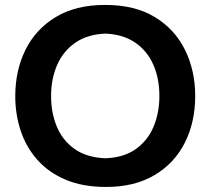

<svg xmlns="http://www.w3.org/2000/svg" viewBox="-20 -747 855 780"><path d="M411 12.5Q316 12.5 246.5 -17Q177 -46.5 131.5 -98Q86 -149.5 64 -216Q42 -282.5 42 -356.5Q42 -460 83.2 -544Q124.5 -628 206 -677.5Q287.5 -727 407 -727Q528.5 -727 609.8 -677.2Q691 -627.5 732 -543.5Q773 -459.5 773 -357Q773 -251 731 -167.5Q689 -84 608 -35.8Q527 12.5 411 12.5ZM408.5 -104Q484 -107 532.5 -142Q581 -177 604.2 -233.2Q627.5 -289.5 627.5 -357Q627.5 -429 602.5 -485Q577.5 -541 528.8 -574.2Q480 -607.5 408.5 -610.5Q334.5 -607.5 285.2 -573Q236 -538.5 211.8 -482.2Q187.5 -426 187.5 -357Q187.5 -288.5 211 -232.2Q234.5 -176 283.5 -141.5Q332.5 -107 408.5 -104Z"/></svg>

Font: Commissioner Loud SemiBold
Style: Regular
Weight: 600
Designer: Kostas Bartsokas
Foundry: Kostas Bartsokas
Version: Version 1.000; ttfautohint (v1.8.3)